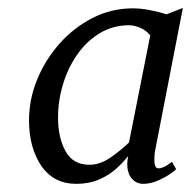

<svg xmlns="http://www.w3.org/2000/svg" viewBox="-20 -822 480 483"><path d="M369.5 -439.5Q367.5 -422 369 -410.2Q370.5 -398.5 379 -398.5Q384.5 -398.5 392.5 -402Q400.5 -405.5 412.5 -415L423 -396.5Q420.5 -393 407.8 -384.2Q395 -375.5 377.2 -367.8Q359.5 -360 342 -359.5Q327.5 -359 316.8 -367.5Q306 -376 302 -392Q298 -408 302.5 -429.5Q290 -413.5 272.2 -397.5Q254.5 -381.5 230.2 -370.8Q206 -360 173.5 -359.5Q115.5 -359 84.2 -404.5Q53 -450 53 -519.5Q53 -572 73.5 -622Q94 -672 130 -712.5Q166 -753 213.2 -777Q260.5 -801 314 -801Q335.5 -801 359 -796.2Q382.5 -791.5 399 -786L440 -802ZM358 -733Q348 -745.5 332.8 -752Q317.5 -758.5 305 -758.5Q264.5 -758.5 231.5 -738.8Q198.5 -719 175 -685.8Q151.5 -652.5 138.8 -611Q126 -569.5 126 -526.5Q126 -476 144.8 -441.8Q163.5 -407.5 205 -407.5Q232 -407.5 258.8 -426.2Q285.5 -445 304.5 -463.5Z"/></svg>

Font: Merriweather 20pt Light
Style: Italic
Weight: 300
Italic angle: -7.8°
Version: Version 2.101